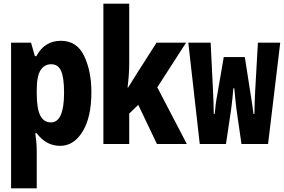

<svg xmlns="http://www.w3.org/2000/svg" viewBox="-20 -780 1540 1040"><path d="M179 -275V-292Q179 -367 199.5 -399.5Q220 -432 257 -432Q295 -432 311 -395.5Q327 -359 327 -278Q327 -117 256 -117Q217 -117 198 -154.5Q179 -192 179 -275ZM179 240V42Q179 12 176.5 -14Q174 -40 171 -58H179Q230 10 306 10Q380 10 427.5 -67.5Q475 -145 475 -281Q475 -394 436 -476.5Q397 -559 310 -559Q221 -559 177 -476H169L148 -549H40V240Z M680 0V-165L729 -212L830 0H992L832 -307L988 -549H828L726 -389Q712 -366 699 -346Q686 -326 674 -306H671Q675 -338 677.5 -372Q680 -406 680 -439V-760H540V0Z M1204 0 1232 -188Q1240 -249 1244 -302H1249Q1252 -274 1254.5 -245.5Q1257 -217 1261 -187L1288 0H1432L1498 -549H1377L1362 -284Q1360 -254 1359.5 -222.5Q1359 -191 1358 -163H1353Q1350 -188 1346 -215.5Q1342 -243 1337 -273L1306 -471H1192L1158 -273Q1152 -243 1148.5 -215Q1145 -187 1143 -163H1138Q1137 -190 1136.5 -222Q1136 -254 1134 -285L1121 -549H1000L1062 0Z"/></svg>

Font: Noto Sans Mono UI Condensed ExtraBold
Style: Regular
Weight: 800
Width: 3
Designer: Monotype Design team
Foundry: Monotype Imaging Inc.
Version: 1.000